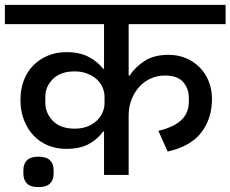

<svg xmlns="http://www.w3.org/2000/svg" viewBox="-40 -718 946 788"><path d="M387 -178H383Q360 -146 324 -126.5Q288 -107 231 -107Q192 -107 157.5 -121Q123 -135 98 -161.5Q73 -188 58.5 -225Q44 -262 44 -308Q44 -353 58 -389Q72 -425 97.5 -450.5Q123 -476 157.5 -490Q192 -504 233 -504Q288 -504 325 -484Q362 -464 383 -436H387V-619H-20V-698H886V-619H488V-408H492Q516 -444 554.5 -468.5Q593 -493 652 -493Q690 -493 722.5 -479.5Q755 -466 779 -442Q803 -418 816.5 -384.5Q830 -351 830 -312Q830 -231 786 -174Q742 -117 648 -96L610 -181Q676 -197 705.5 -226.5Q735 -256 735 -300V-316Q735 -354 712 -381Q689 -408 636 -408Q606 -408 579 -396Q552 -384 532 -362Q512 -340 500 -310Q488 -280 488 -244V0H387ZM266 -190Q296 -190 319 -199Q342 -208 357.5 -223Q373 -238 381 -256.5Q389 -275 389 -295V-322Q389 -341 380.5 -360Q372 -379 356.5 -393Q341 -407 318 -416Q295 -425 266 -425Q209 -425 177.5 -394Q146 -363 146 -321V-297Q146 -254 177 -222Q208 -190 266 -190ZM118 50Q86 50 71 35.5Q56 21 56 -5V-20Q56 -46 71 -60.5Q86 -75 118 -75Q150 -75 165 -60.5Q180 -46 180 -20V-5Q180 21 165 35.5Q150 50 118 50Z"/></svg>

Font: IBM Plex Sans Devanagari Medium
Style: Regular
Weight: 500
Designer: Mike Abbink, Paul van der Laan, Pieter van Rosmalen, Erin McLaughlin
Foundry: Bold Monday
Version: Version 1.1